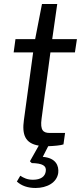

<svg xmlns="http://www.w3.org/2000/svg" viewBox="-20 -725 406 956"><path d="M363 -530H240L265 -705H189L155 -530H57L48 -464H145L99 -127C89 -55 105 -11 173 0L129 78L138 87C191 88 212 100 208 127C205 154 183 170 144 170C116 170 98 161 81 150L64 179C87 200 118 211 157 211C213 211 263 185 270 136C274 100 258 61 193 56L220 3C248 2 283 -1 296 -6L304 -63H228C196 -63 179 -75 187 -134L231 -464H353Z"/></svg>

Font: Cheyenne Sans
Style: Italic
Weight: 400
Italic angle: -8.13011°
Designer: The Public Sans project authors (U.S. Web Design System), Libre Franklin designed by Pablo Impallari and Rodrigo Fuenzal
Foundry: The Cheyenne Sans Project Authors
Version: Version 2.007